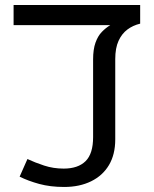

<svg xmlns="http://www.w3.org/2000/svg" viewBox="-20 -735 612 763"><path d="M235 8Q180 8 136 -4Q92 -16 58 -33L89 -103Q119 -89 155.5 -77Q192 -65 233 -65Q290 -65 320 -94.5Q350 -124 350 -190V-499Q350 -539 359.5 -565.5Q369 -592 384.5 -608Q400 -624 418 -635H34V-715H537V-641Q508 -634 486 -617.5Q464 -601 451 -572.5Q438 -544 438 -500V-181Q438 -121 413 -79Q388 -37 342 -14.5Q296 8 235 8Z"/></svg>

Font: hextelugu15
Style: Book
Weight: 400
Designer: Jelle Bosma - Monotype Design Team
Foundry: Monotype Imaging Inc.
Version: Version 2.003